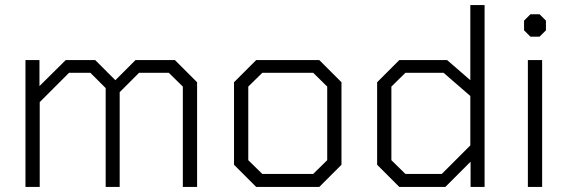

<svg xmlns="http://www.w3.org/2000/svg" viewBox="-20 -734 2239 754"><path d="M80 -498H135V-396L238 -498H354L433 -419L512 -498H667L754 -411V0H698V-394L643 -448H526L450 -372V0H395V-388L335 -448H251L136 -333V0H80Z M899 -87V-411L986 -498H1234L1321 -411V-87L1234 0H986ZM1210 -51 1265 -105V-394L1210 -448H1010L955 -394V-105L1010 -51Z M1461 -87V-411L1548 -498H1736L1827 -419V-714H1883V0H1828V-99L1729 0H1548ZM1715 -51 1827 -163V-357L1722 -448H1572L1517 -394V-105L1572 -51Z M2038 -615V-653L2063 -678H2099L2124 -653V-615L2099 -590H2063ZM2053 -498H2109V0H2053Z"/></svg>

Font: Chakra Petch Light
Style: Regular
Weight: 300
Designer: Katatrad Aksorn Co.,Ltd.
Foundry: Cadson Demak Co.,Ltd.
Version: Version 1.000; ttfautohint (v1.6)